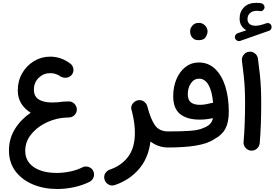

<svg xmlns="http://www.w3.org/2000/svg" viewBox="-20 -980 1886 1319"><path d="M41.5 53.2Q41.5 -27.8 82.8 -94.2Q124 -160.6 190.9 -205.6Q149.9 -230.5 126 -269Q102.1 -307.6 102.1 -358.4Q102.1 -424.3 132.3 -476.8Q162.6 -529.3 213.4 -560.1Q264.2 -590.8 324.7 -590.8Q397.9 -590.8 459 -545.9Q478 -534.2 483.2 -511.5Q488.3 -488.8 475.6 -469.7Q463.9 -452.1 442.4 -447.3Q420.9 -442.4 398.4 -453.1Q364.7 -477.5 325.2 -477.5Q279.3 -477.5 246.1 -445.6Q212.9 -413.6 212.9 -364.3Q212.9 -317.9 246.1 -296.9Q279.3 -275.9 339.4 -275.9Q357.4 -275.9 381.3 -277.8Q415 -283.2 448.7 -283.2H449.2Q465.8 -284.2 479.5 -276.1Q493.2 -268.1 500.5 -254.9Q507.8 -242.2 507.8 -228Q507.8 -209.5 496.8 -195.1Q485.8 -180.7 468.8 -175.3Q468.8 -175.3 468.8 -175.3Q467.8 -175.3 466.3 -174.8Q460.4 -173.3 454.1 -172.9Q446.3 -172.4 437.5 -172.4Q428.7 -172.4 413.1 -170.4Q407.7 -169.9 402.3 -169.4Q337.9 -160.2 281 -128.9Q224.1 -97.7 188.7 -50Q153.3 -2.4 153.3 56.6Q153.3 106.4 181.2 140.1Q209 173.8 257.6 190.9Q306.2 208 368.2 208Q416 208 463.1 198Q510.3 188 545.4 169.9Q565.4 159.7 587.9 166.7Q610.4 173.8 620.1 193.8Q630.4 213.9 623.3 236.1Q616.2 258.3 596.2 268.6Q548.8 292.5 490.7 305.4Q432.6 318.4 373.5 318.4Q280.8 318.4 205.3 286.6Q129.9 254.9 85.7 195.6Q41.5 136.2 41.5 53.2Z M883.8 -223.6Q876.5 -245.1 889.6 -265.1Q902.8 -285.2 925.3 -290.5Q933.1 -292.5 940.4 -292Q959 -291 972.4 -279.8Q985.8 -268.6 990.7 -253.4Q991.7 -251.5 992.2 -249Q1015.1 -160.6 1044.9 -118.9Q1074.7 -77.1 1135.3 -77.1H1135.7Q1158.7 -77.1 1174.8 -61Q1190.9 -44.9 1190.9 -22Q1190.9 0.5 1174.8 16.8Q1158.7 33.2 1135.7 33.2H1135.3Q1099.1 33.2 1068.8 22.2Q1038.6 11.2 1013.7 -7.8Q999 108.4 933.1 183.3Q867.2 258.3 769.5 291Q744.6 299.3 724.6 287.1Q704.6 274.9 698.7 255.4Q690.9 229.5 703.1 210.7Q715.3 191.9 733.4 185.5Q814.5 158.2 860.6 96.4Q906.7 34.7 906.7 -68.4Q906.7 -134.8 886.7 -213.9Q885.3 -218.8 883.8 -223.6Z M1080.6 -22Q1080.6 -44.9 1096.9 -61Q1113.3 -77.1 1135.7 -77.1Q1228.5 -77.1 1287.6 -81.5Q1346.7 -85.9 1377.9 -101.1Q1406.2 -111.8 1421.6 -127Q1437 -142.1 1442.9 -168.5Q1395 -158.2 1352.5 -158.2Q1264.6 -158.2 1217.3 -196.5Q1169.9 -234.9 1169.9 -318.8Q1169.9 -384.3 1192.4 -436.8Q1214.8 -489.3 1254.4 -520Q1293.9 -550.8 1345.2 -550.8Q1411.1 -550.8 1457.3 -507.1Q1503.4 -463.4 1527.6 -387Q1551.8 -310.5 1551.8 -212.4Q1551.8 -140.6 1528.6 -96.4Q1505.4 -52.2 1452.6 -24.4Q1405.3 7.3 1325 20.3Q1244.6 33.2 1135.7 33.2Q1113.3 33.2 1096.9 16.8Q1080.6 0.5 1080.6 -22ZM1270 -332Q1270 -293.5 1291.7 -276.6Q1313.5 -259.8 1353 -259.8Q1373 -259.8 1394.5 -263.7Q1416 -267.6 1434.1 -272.5Q1439 -273.9 1443.8 -273.9Q1437 -354 1412.4 -396.7Q1387.7 -439.5 1347.7 -439.5Q1313 -439.5 1291.5 -408Q1270 -376.5 1270 -332ZM1286.1 -765.1Q1286.1 -787.1 1302.5 -804.9Q1318.8 -822.8 1344.7 -822.8Q1363.3 -822.8 1376 -814.9Q1388.7 -807.1 1396 -795.9Q1405.8 -779.8 1405.8 -764.6Q1405.8 -746.6 1393.3 -725.3Q1380.9 -704.1 1345.2 -704.1Q1320.8 -704.1 1308.3 -714.6Q1295.9 -725.1 1290.5 -738.8Q1286.1 -751.5 1286.1 -765.1Z M1595.2 -716.3Q1591.3 -726.1 1596.4 -736.8Q1601.6 -747.6 1612.3 -751.5L1672.9 -772.5Q1651.4 -783.2 1638.7 -803.5Q1626 -823.7 1626 -852.5Q1626 -899.4 1656.2 -929.9Q1686.5 -960.4 1739.7 -960.4Q1758.3 -960.4 1772.9 -958Q1784.2 -956.1 1791.3 -947.5Q1798.3 -939 1797.4 -928.7Q1796.4 -918 1787.4 -909.9Q1778.3 -901.9 1767.1 -903.8Q1757.3 -905.8 1746.6 -905.8Q1713.9 -905.8 1697 -889.6Q1680.2 -873.5 1680.2 -849.1Q1680.2 -826.7 1694.8 -814.9Q1709.5 -803.2 1734.9 -803.2Q1749 -803.2 1765.1 -806.6Q1781.2 -810.1 1810.5 -820.3Q1821.8 -824.2 1832.3 -818.1Q1842.8 -812 1845.2 -800.8Q1847.7 -790 1842.5 -780.5Q1837.4 -771 1828.1 -768.6L1630.4 -699.2Q1619.6 -695.3 1609.4 -700.4Q1599.1 -705.6 1595.2 -716.3ZM1642.1 -562Q1639.2 -584.5 1653.3 -603Q1667.5 -621.6 1689.9 -624.5Q1712.4 -627.4 1730.7 -613.5Q1749 -599.6 1752 -576.7Q1760.7 -513.7 1765.6 -465.1Q1770.5 -416.5 1772.5 -369.9Q1774.4 -323.2 1774.4 -265.1Q1774.4 -197.3 1772 -127Q1769.5 -56.6 1764.2 3.9Q1762.2 26.4 1744.6 41.5Q1727.1 56.6 1704.1 54.7Q1681.6 52.7 1666.5 35.2Q1651.4 17.6 1653.3 -4.9Q1658.7 -65.4 1661.1 -135Q1663.6 -204.6 1663.6 -270.5Q1663.6 -324.7 1661.6 -366.9Q1659.7 -409.2 1655 -454.3Q1650.4 -499.5 1642.1 -562Z"/></svg>

Font: Mikhak-FD SemiBold
Style: Regular
Weight: 600
Designer: Amin Abedi
Version: Version 3.2